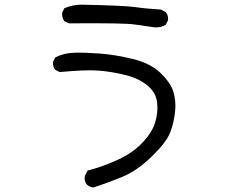

<svg xmlns="http://www.w3.org/2000/svg" viewBox="-20 -749 1040 843"><path d="M389.6 74.2Q374 72.3 362.3 62.5Q348.6 46.9 352.5 23.4L364.3 0Q432.6 -17.6 498 -47.9Q563.5 -78.1 605.5 -122.6Q647.5 -167 661.1 -210.9Q674.8 -254.9 669.9 -298.8Q665 -342.8 627 -374Q588.9 -405.3 529.3 -419.9Q469.7 -434.6 413.1 -439Q356.4 -443.4 242.2 -432.6L222.7 -442.4Q210.9 -456.1 212.9 -477.5L222.7 -497.1Q260.7 -516.6 308.6 -517.6Q356.4 -518.6 420.9 -513.7Q485.4 -508.8 562.5 -490.2Q639.6 -471.7 684.6 -428.7Q729.5 -385.7 741.7 -344.7Q753.9 -303.7 748.5 -256.8Q743.2 -210 727.5 -168Q711.9 -126 647.5 -63Q583 0 519.5 26.4Q456.1 52.7 389.6 74.2ZM659.2 -628.9Q614.3 -634.8 570.3 -641.6Q526.4 -648.4 282.2 -646.5L262.7 -656.2Q251 -671.9 252.9 -693.4L262.7 -712.9Q297.9 -728.5 338.9 -728.5Q528.3 -724.6 574.2 -717.8Q620.1 -710.9 686.5 -707L708 -695.3Q719.7 -681.6 717.8 -660.2L708 -640.6Q686.5 -627 659.2 -628.9Z"/></svg>

Font: NaikaiFont
Style: Regular
Weight: 400
Version: Version 1.67